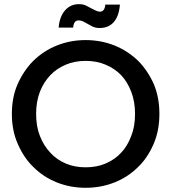

<svg xmlns="http://www.w3.org/2000/svg" viewBox="-20 -897 824 924"><path d="M720.2 -206.1Q690.4 -136.7 644 -92.8Q596.2 -44.9 530.8 -19Q465.8 6.8 392.1 6.8Q318.8 6.8 253.9 -19Q189 -44.9 141.1 -92.8Q94.7 -136.7 64.9 -206.1Q37.1 -269 37.1 -349.1Q37.1 -429.2 64.9 -492.2Q94.2 -558.1 141.1 -605Q191.9 -653.8 253.9 -678.2Q318.8 -704.1 392.1 -704.1Q465.8 -704.1 530.8 -678.2Q593.3 -653.3 644 -605Q690.9 -558.1 720.2 -492.2Q747.1 -428.2 747.1 -349.1Q747.1 -270 720.2 -206.1ZM153.8 -349.1Q153.8 -288.6 171.9 -243.2Q189.9 -196.3 222.2 -162.1Q252.9 -128.4 296.9 -109.9Q339.4 -91.8 392.1 -91.8Q445.3 -91.8 487.8 -109.9Q532.7 -128.9 563 -162.1Q593.3 -193.4 611.8 -243.2Q629.9 -288.6 629.9 -349.1Q629.9 -407.2 611.8 -455.1Q592.3 -504.9 563 -535.2Q532.7 -566.9 487.8 -585.9Q445.3 -604 392.1 -604Q339.4 -604 296.9 -585.9Q252.9 -567.4 222.2 -535.2Q190.4 -502 171.9 -455.1Q153.8 -407.2 153.8 -349.1ZM262.2 -764.2Q266.6 -817.9 293.9 -848.1Q319.8 -877 359.9 -877Q380.4 -877 394 -870.1Q409.7 -862.3 422.9 -855Q428.7 -851.6 440.9 -846.2Q451.7 -840.8 460.9 -840.8Q483.9 -840.8 486.8 -875H557.1Q552.7 -818.8 526.9 -790Q502 -762.2 459 -762.2Q439.5 -762.2 423.8 -770Q418 -772.9 396 -785.2L377.9 -794.9Q368.7 -798.8 357.9 -798.8Q335 -798.8 332 -764.2Z"/></svg>

Font: PoppinsZ Medium
Style: Regular
Weight: 500
Designer: Ninad Kale (Devanagari), Jonny Pinhorn (Latin)
Foundry: Indian Type Foundry
Version: Version 3.002;FEAKit 1.0